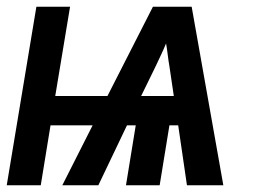

<svg xmlns="http://www.w3.org/2000/svg" viewBox="-30 -550 770 570"><path d="M-10 0H91L120 -178H245L155 0H262L347 -178H373L344 0H444L473 -178H499L525 0H633L539 -530H424L289 -265H134L178 -530H78ZM389 -265 432 -353Q440 -370 448 -387Q456 -404 463 -421Q466 -404 468 -387Q470 -370 473 -353L486 -265Z"/></svg>

Font: Iosevka Sparkle Medium
Style: Italic
Weight: 500
Italic angle: -9°
Designer: Belleve Invis
Foundry: Belleve Invis
Version: Version 4.5.0; ttfautohint (v1.8.3)